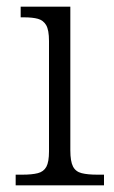

<svg xmlns="http://www.w3.org/2000/svg" viewBox="-20 -556 342 576"><path d="M27 0V-32H47Q76 -32 93.5 -36.5Q111 -41 119 -55.5Q127 -70 127 -102V-433Q127 -466 118.5 -480.5Q110 -495 94 -499.5Q78 -504 52 -504H42V-536H191V-105Q191 -72 199 -56.5Q207 -41 225 -36.5Q243 -32 272 -32H292V0Z"/></svg>

Font: Noto Serif Kannada Light
Style: Regular
Weight: 300
Version: Version 2.003